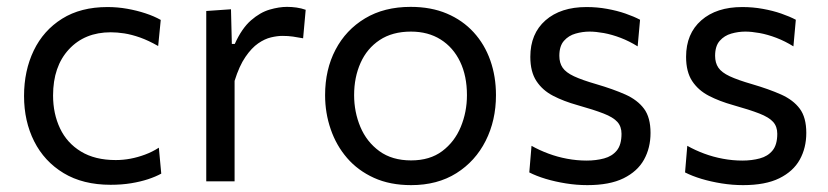

<svg xmlns="http://www.w3.org/2000/svg" viewBox="-20 -528 2412 559"><path d="M302 10Q221.5 10 165.2 -24Q109 -58 79.5 -116.5Q50 -175 50 -248.5Q50 -322 78.2 -380.8Q106.5 -439.5 160.8 -473.5Q215 -507.5 293 -507.5Q322 -507.5 350.2 -502.5Q378.5 -497.5 403.5 -489.2Q428.5 -481 448 -470L440.5 -394Q412.5 -410 387.8 -418.8Q363 -427.5 341.8 -430.8Q320.5 -434 302.5 -434Q226.5 -434 180.5 -384.2Q134.5 -334.5 134.5 -250Q134.5 -197 154.8 -154.2Q175 -111.5 215.8 -86.8Q256.5 -62 317 -62Q338.5 -62 359.8 -66Q381 -70 402 -77.8Q423 -85.5 442.5 -98L449.5 -22.5Q433 -13.5 411 -6.2Q389 1 361.8 5.5Q334.5 10 302 10Z M580.5 0Q580.5 -55.5 580.5 -106.5Q580.5 -157.5 580.5 -219V-269Q580.5 -324 580.5 -381.5Q580.5 -439 580.5 -496L652.5 -501L655 -400H663.5Q684 -445.5 710.8 -468.8Q737.5 -492 765 -500Q792.5 -508 815.5 -508Q829.5 -508 843.5 -506Q857.5 -504 870 -499.5L862.5 -416.5Q846 -419.5 832.8 -421.5Q819.5 -423.5 802 -423.5Q787.5 -423.5 769.2 -419.2Q751 -415 731.8 -401.8Q712.5 -388.5 694.5 -362.2Q676.5 -336 663 -292.5V-215.5Q663 -157 663 -106.2Q663 -55.5 663 0Z M1177 11Q1115.5 11 1068.8 -10.2Q1022 -31.5 990.5 -68Q959 -104.5 942.8 -151.8Q926.5 -199 926.5 -251Q926.5 -325.5 956.8 -383.2Q987 -441 1042.8 -474.5Q1098.5 -508 1175.5 -508Q1235 -508 1281 -488.5Q1327 -469 1359 -434Q1391 -399 1407.5 -352.2Q1424 -305.5 1424 -251Q1424 -177.5 1394 -118Q1364 -58.5 1308.8 -23.8Q1253.5 11 1177 11ZM1177 -61Q1231.5 -61 1267.5 -88Q1303.5 -115 1321.5 -158.5Q1339.5 -202 1339.5 -251Q1339.5 -307 1319.5 -348.5Q1299.5 -390 1263 -413Q1226.5 -436 1176.5 -436Q1122.5 -436 1085.5 -411.5Q1048.5 -387 1029.8 -345Q1011 -303 1011 -251Q1011 -202 1029.2 -158.5Q1047.5 -115 1084.5 -88Q1121.5 -61 1177 -61Z M1690 11Q1659 11 1627.8 6Q1596.5 1 1569 -7.2Q1541.5 -15.5 1521 -26L1527.5 -103.5Q1550.5 -90.5 1576.8 -80.8Q1603 -71 1631.2 -65.8Q1659.5 -60.5 1688 -60.5Q1715.5 -60.5 1738.8 -66.8Q1762 -73 1775.8 -89.8Q1789.5 -106.5 1789.5 -138.5Q1789.5 -159.5 1777.5 -173Q1765.5 -186.5 1737.2 -197.5Q1709 -208.5 1661 -222Q1621.5 -233 1590.5 -249Q1559.5 -265 1541.8 -292Q1524 -319 1524 -362.5Q1524 -430 1568.2 -468.8Q1612.5 -507.5 1687.5 -507.5Q1718.5 -507.5 1747.5 -502.2Q1776.5 -497 1801 -488.5Q1825.5 -480 1843.5 -470.5L1836.5 -393Q1812.5 -408 1787 -417.8Q1761.5 -427.5 1738 -431.8Q1714.5 -436 1696.5 -436Q1676 -436 1655.8 -430.2Q1635.5 -424.5 1622 -409.2Q1608.5 -394 1608.5 -365.5Q1608.5 -345 1618 -331Q1627.5 -317 1651 -306Q1674.5 -295 1716 -283Q1765.5 -268.5 1800.8 -252.8Q1836 -237 1855 -211.5Q1874 -186 1874 -141Q1874 -97.5 1855 -63.2Q1836 -29 1795.5 -9Q1755 11 1690 11Z M2143.5 11Q2112.5 11 2081.2 6Q2050 1 2022.5 -7.2Q1995 -15.5 1974.5 -26L1981 -103.5Q2004 -90.5 2030.2 -80.8Q2056.5 -71 2084.8 -65.8Q2113 -60.5 2141.5 -60.5Q2169 -60.5 2192.2 -66.8Q2215.5 -73 2229.2 -89.8Q2243 -106.5 2243 -138.5Q2243 -159.5 2231 -173Q2219 -186.5 2190.8 -197.5Q2162.5 -208.5 2114.5 -222Q2075 -233 2044 -249Q2013 -265 1995.2 -292Q1977.5 -319 1977.5 -362.5Q1977.5 -430 2021.8 -468.8Q2066 -507.5 2141 -507.5Q2172 -507.5 2201 -502.2Q2230 -497 2254.5 -488.5Q2279 -480 2297 -470.5L2290 -393Q2266 -408 2240.5 -417.8Q2215 -427.5 2191.5 -431.8Q2168 -436 2150 -436Q2129.5 -436 2109.2 -430.2Q2089 -424.5 2075.5 -409.2Q2062 -394 2062 -365.5Q2062 -345 2071.5 -331Q2081 -317 2104.5 -306Q2128 -295 2169.5 -283Q2219 -268.5 2254.2 -252.8Q2289.5 -237 2308.5 -211.5Q2327.5 -186 2327.5 -141Q2327.5 -97.5 2308.5 -63.2Q2289.5 -29 2249 -9Q2208.5 11 2143.5 11Z"/></svg>

Font: Commissioner Thin
Style: Regular
Weight: 400
Version: Version 1.000